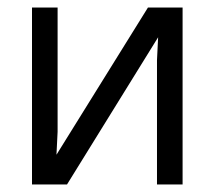

<svg xmlns="http://www.w3.org/2000/svg" viewBox="-20 -490 570 510"><path d="M465 -470H373L130 -79L133 -140V-470H65V0H158L400 -391L397 -330V0H465Z"/></svg>

Font: Kreadon Medium
Style: Regular
Weight: 500
Designer: kohakuno
Foundry: StudioGnu
Version: Version 1.000;Glyphs 3.1.2 (3151)